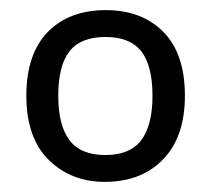

<svg xmlns="http://www.w3.org/2000/svg" viewBox="-20 -742 416 379"><path d="M345 -553Q345 -472 302 -427.5Q259 -383 187 -383Q120 -383 76 -426.5Q32 -470 32 -553Q32 -635 74 -678.5Q116 -722 189 -722Q260 -722 302.5 -679Q345 -636 345 -553ZM95 -553Q95 -495 117 -465.5Q139 -436 188 -436Q237 -436 259 -465.5Q281 -495 281 -553Q281 -612 259 -640.5Q237 -669 188 -669Q139 -669 117 -640.5Q95 -612 95 -553Z"/></svg>

Font: Noto Sans Phoenician
Style: Regular
Weight: 400
Designer: Monotype Design Team
Foundry: Monotype Imaging Inc.
Version: Version 2.001; ttfautohint (v1.8.4.7-5d5b)